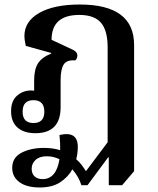

<svg xmlns="http://www.w3.org/2000/svg" viewBox="-20 -579 697 849"><path d="M156 250Q98 250 66 226.5Q34 203 34 163Q34 118 75 96.5Q116 75 175 75Q213 75 246 85Q247 55 243 18Q324 -1 324 70Q324 99 317 125Q331 137 341.5 151Q352 165 360 178L456 50V-369Q456 -445 426 -479Q396 -513 331 -513Q208 -513 208 -403L298 -361Q322 -351 322 -334Q322 -320 313 -312Q275 -315 261.5 -293.5Q248 -272 248 -224V-105Q248 10 136 10Q86 10 57.5 -15Q29 -40 29 -87Q29 -133 55.5 -156Q82 -179 117 -179Q124 -179 131 -178V-224Q131 -271 147.5 -298Q164 -325 206 -342V-345L94 -376Q91 -390 89.5 -400.5Q88 -411 88 -420Q88 -484 153 -521.5Q218 -559 333 -559Q573 -559 573 -380V178L520 240H461V117H458L367 240H340Q328 202 300 170Q281 204 246 227Q211 250 156 250ZM128 -35Q176 -35 176 -85Q176 -136 128 -136Q80 -136 80 -85Q80 -35 128 -35ZM120 167Q120 189 133 201Q146 213 168 213Q229 213 243 125Q216 112 187 112Q155 112 137.5 128Q120 144 120 167Z"/></svg>

Font: Noto Serif Thai SemiBold
Style: Regular
Weight: 600
Designer: Monotype Design Team
Foundry: Monotype Imaging Inc.
Version: Version 2.001; ttfautohint (v1.8.4.7-5d5b)